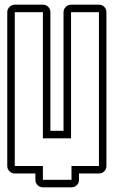

<svg xmlns="http://www.w3.org/2000/svg" viewBox="-20 -740 508 819"><path d="M11 -688Q11 -701 20.5 -710.5Q30 -720 43 -720H163Q177 -720 186 -710.5Q195 -701 195 -688V-182H251V-688Q251 -701 260.5 -710.5Q270 -720 283 -720H402Q416 -720 425 -710.5Q434 -701 434 -688V-32Q434 -19 425 -9.5Q416 0 402 0H317V27Q317 41 307.5 50Q298 59 285 59H163Q150 59 140.5 50Q131 41 131 27V0H43Q30 0 20.5 -9.5Q11 -19 11 -32ZM43 -32H163V27H285V-32H402V-688H283V-150H163V-688H43Z"/></svg>

Font: Lichte PostBus
Style: Regular
Weight: 400
Designer: Peter Wiegel
Version: Version 1.001